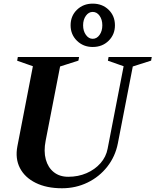

<svg xmlns="http://www.w3.org/2000/svg" viewBox="-20 -1011 848 1047"><path d="M318 15.6Q234.2 15.6 174.7 -13.8Q115.2 -43.2 88.6 -94.8Q62 -146.4 74.8 -213.2L161 -658.4L167.4 -647L73.6 -680L77.2 -700H411.2L407.6 -680.4L299.2 -645.8L309.4 -657.2L229 -244Q217.6 -186.4 229.6 -142Q241.6 -97.6 273.3 -72.3Q305 -47 352.2 -47Q406.4 -47 451.9 -66.7Q497.4 -86.4 527.9 -120.9Q558.4 -155.4 566.8 -199.8L655.8 -658.4L662.2 -647L568.4 -680L572 -700H807.6L804 -680.4L695.6 -645.8L705.8 -657.2L622.6 -228.8Q608.6 -157.8 565.2 -102.3Q521.8 -46.8 457.5 -15.6Q393.2 15.6 318 15.6ZM485.5 -754.8Q434.2 -754.8 399.6 -788.8Q365 -822.8 365 -872.9Q365 -924.2 399.6 -957.7Q434.2 -991.2 485.5 -991.2Q538 -991.2 572.4 -957.7Q606.8 -924.2 606.8 -872.9Q606.8 -822.8 572.4 -788.8Q538 -754.8 485.5 -754.8ZM485.4 -799.4Q508 -799.4 523 -820.7Q538 -842 538 -873Q538 -904 523.1 -925Q508.2 -946 485.4 -946Q463.6 -946 448.4 -925Q433.2 -904 433.2 -873Q433.2 -842 448.5 -820.7Q463.7 -799.4 485.4 -799.4Z"/></svg>

Font: Wittgenstein
Style: Italic
Weight: 400
Italic angle: -11°
Designer: Jörg Drees
Foundry: Jörg Drees
Version: Version 1.500